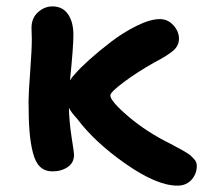

<svg xmlns="http://www.w3.org/2000/svg" viewBox="-20 -544 639 604"><path d="M145 -4.9Q121.6 -4.9 106.4 -19Q91.3 -33.2 83.5 -63.7Q75.7 -94.2 72.8 -131.6Q69.8 -168.9 69.8 -226.1Q69.8 -250.5 75 -319.6Q80.1 -388.7 80.1 -420.9Q80.1 -426.3 79.6 -438Q79.1 -449.7 79.1 -456.1Q79.1 -487.3 99.6 -505.6Q120.1 -523.9 145 -523.9Q176.8 -523.9 193.8 -499.5Q210.9 -475.1 210.9 -434.1Q210.9 -396.5 200.2 -291Q206.1 -301.3 215.8 -311Q230 -328.1 260 -355.2Q290 -382.3 328.9 -412.1Q367.7 -441.9 410.2 -462.9Q452.6 -483.9 482.9 -483.9Q507.8 -483.9 525.4 -464.6Q543 -445.3 543 -421.9Q543 -399.4 523.4 -383.3Q503.9 -367.2 464.8 -347.2Q409.7 -315.9 368.4 -284.9Q327.1 -253.9 327.1 -244.1Q327.1 -225.6 384.8 -176.8Q442.4 -127.9 516.1 -91.8Q520.5 -89.4 533.4 -82.5Q546.4 -75.7 551.3 -72.8Q556.2 -69.8 566.2 -64Q576.2 -58.1 580.1 -54.2Q584 -50.3 589.6 -44.7Q595.2 -39.1 597.2 -33.4Q599.1 -27.8 599.1 -22Q599.1 2.9 582.5 21.5Q565.9 40 538.1 40Q473.6 40 375.7 -28.3Q277.8 -96.7 223.1 -169.9Q203.1 -191.4 196.8 -205.1Q197.8 -159.2 205.3 -111.8Q212.9 -64.5 212.9 -57.1Q212.9 -32.2 193.1 -18.6Q173.3 -4.9 145 -4.9Z"/></svg>

Font: Shantell Sans Irregular
Style: Regular
Weight: 600
Designer: Stephen Nixon, Anya Danilova, Shantell Martin
Foundry: Arrow Type
Version: Version 1.006;[9816181b4]